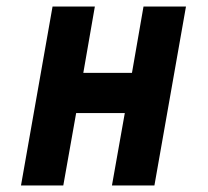

<svg xmlns="http://www.w3.org/2000/svg" viewBox="-20 -570 640 590"><path d="M141.5 -550H271.5L236 -346H385.5L421 -550H551.5L454.5 0H324L363.5 -222.5H214L174.5 0H44.5Z"/></svg>

Font: JuliaMono ExtraBoldItalic
Style: Regular
Weight: 800
Italic angle: -9°
Monospace: yes
Designer: cormullion
Foundry: corm
Version: Version 0.049; ttfautohint (v1.8.4)